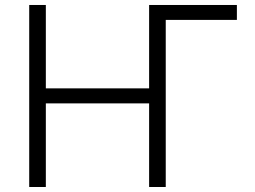

<svg xmlns="http://www.w3.org/2000/svg" viewBox="-20 -747 1019 767"><path d="M926.3 -727.1V-667.5H642.1V0H575.7V-334H163.1V0H96.7V-727.1H163.1V-394H575.7V-727.1Z"/></svg>

Font: Interop Light
Style: Regular
Weight: 300
Designer: Rasmus Andersson, Google, Jang Haemin
Foundry: jhaemin
Version: Version 1.007